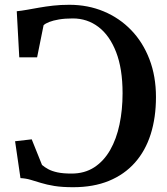

<svg xmlns="http://www.w3.org/2000/svg" viewBox="-20 -771 696 802"><path d="M285.5 11Q239.5 11 207.2 5.8Q175 0.5 151.5 -6.8Q128 -14 107.8 -20Q87.5 -26 65.5 -27L43 -181L112.5 -189L155.5 -82Q166.5 -72.5 181.8 -64.2Q197 -56 220 -51Q243 -46 279 -46Q333.5 -46 373.8 -72.2Q414 -98.5 440.2 -144.5Q466.5 -190.5 479.2 -251.2Q492 -312 492 -381.5Q492 -484 465 -553.5Q438 -623 391.2 -658.5Q344.5 -694 284 -694Q251.5 -694 226.5 -689.8Q201.5 -685.5 185.5 -679.2Q169.5 -673 162 -665.5L135 -531.5H60.5L50 -724Q69.5 -726 93.2 -730.2Q117 -734.5 144 -739.2Q171 -744 202.2 -747.5Q233.5 -751 269.5 -751Q347 -751 413 -723.5Q479 -696 528 -645.2Q577 -594.5 604.2 -523.5Q631.5 -452.5 631.5 -365.5Q631.5 -280 609.5 -210.5Q587.5 -141 543.5 -91.5Q499.5 -42 435 -15.5Q370.5 11 285.5 11Z"/></svg>

Font: Merriweather 24pt SemiBold
Style: Regular
Weight: 600
Designer: Eben Sorkin
Foundry: Eben Sorkin
Version: Version 2.100